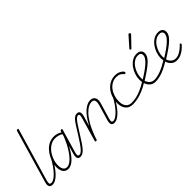

<svg xmlns="http://www.w3.org/2000/svg" viewBox="84 -2044 3089 3089"><g transform="rotate(-45 1628.5 -499.0)"><path d="M125 17Q105 17 91 10Q77 3 69 -10.5Q61 -24 61 -46Q61 -68 70 -99L333 -1000Q335 -1008 339.5 -1011.5Q344 -1015 355 -1015Q365 -1015 369.5 -1011Q374 -1007 371 -998L108 -101Q96 -59 100.5 -38.5Q105 -18 135 -18Q144 -18 147.5 -12.5Q151 -7 149 -0.5Q147 6 141.5 11.5Q136 17 125 17Z M126 17Q117 17 113.5 11.5Q110 6 111.5 -0.5Q113 -7 119.5 -12.5Q126 -18 138 -18Q163 -18 196 -39Q229 -60 265.5 -98Q302 -136 339 -189Q376 -242 409 -305Q412 -312 418 -312Q424 -312 428.5 -307Q433 -302 430 -295Q399 -230 361.5 -173.5Q324 -117 284.5 -74Q245 -31 205 -7Q165 17 126 17Z M485 17Q450 17 423 -2Q396 -21 382 -57Q368 -93 368 -141Q368 -186 382 -237Q396 -288 422.5 -338Q449 -388 488 -429.5Q527 -471 577 -495Q627 -519 689 -519Q724 -519 761 -507.5Q798 -496 830 -474L820 -443Q779 -468 745.5 -476Q712 -484 683 -484Q633 -484 590 -463Q547 -442 513 -406Q479 -370 455 -325Q431 -280 418.5 -232.5Q406 -185 406 -142Q406 -106 415 -78Q424 -50 443 -34Q462 -18 490 -18Q533 -18 584 -60Q635 -102 691.5 -187.5Q748 -273 801 -403L812 -362Q755 -230 699 -146Q643 -62 589.5 -22.5Q536 17 485 17ZM762 17Q744 17 731 10.5Q718 4 711 -9.5Q704 -23 704.5 -45.5Q705 -68 713 -98L829 -500Q831 -508 836.5 -511.5Q842 -515 851 -515Q862 -515 866 -509.5Q870 -504 867 -495L751 -99Q739 -57 743 -37.5Q747 -18 773 -18Q781 -18 784 -12.5Q787 -7 786 -0.5Q785 6 778.5 11.5Q772 17 762 17Z M762 17Q753 17 748.5 11.5Q744 6 746 -0.5Q748 -7 754.5 -12.5Q761 -18 773 -18Q791 -18 812 -33Q833 -48 858 -78Q883 -108 913.5 -154Q944 -200 984 -262Q1034 -344 1067 -394.5Q1100 -445 1124 -472Q1148 -499 1168 -509Q1188 -519 1212 -519Q1223 -519 1224.5 -513.5Q1226 -508 1223 -501.5Q1220 -495 1215.5 -489.5Q1211 -484 1209 -484Q1193 -484 1178 -476.5Q1163 -469 1143 -446Q1123 -423 1091.5 -375.5Q1060 -328 1010 -248Q969 -181 935.5 -131Q902 -81 874 -48.5Q846 -16 819 0.5Q792 17 762 17Z M1534 17Q1515 17 1501.5 10.5Q1488 4 1481 -9.5Q1474 -23 1474.5 -45.5Q1475 -68 1484 -98L1557 -345Q1572 -394 1571 -424.5Q1570 -455 1554.5 -469.5Q1539 -484 1512 -484Q1481 -484 1440 -464.5Q1399 -445 1352 -397.5Q1305 -350 1255.5 -267.5Q1206 -185 1158 -56L1141 0Q1140 8 1135.5 11.5Q1131 15 1120 15Q1110 15 1105 11Q1100 7 1102 0L1218 -402Q1231 -444 1228.5 -464Q1226 -484 1205 -484Q1197 -484 1192.5 -489.5Q1188 -495 1189.5 -501.5Q1191 -508 1197 -513.5Q1203 -519 1211 -519Q1231 -519 1243.5 -512.5Q1256 -506 1262.5 -492Q1269 -478 1268.5 -456.5Q1268 -435 1259 -404L1210 -236Q1251 -317 1292.5 -371.5Q1334 -426 1374 -458.5Q1414 -491 1449.5 -505Q1485 -519 1513 -519Q1549 -519 1574 -502.5Q1599 -486 1607.5 -449.5Q1616 -413 1597 -350L1522 -99Q1509 -57 1513 -37.5Q1517 -18 1543 -18Q1551 -18 1554.5 -12.5Q1558 -7 1557 -0.5Q1556 6 1550 11.5Q1544 17 1534 17Z M1532 17Q1523 17 1519.5 11.5Q1516 6 1517.5 -0.5Q1519 -7 1525.5 -12.5Q1532 -18 1544 -18Q1569 -18 1602 -39Q1635 -60 1671.5 -98Q1708 -136 1745 -189Q1782 -242 1815 -305Q1818 -312 1824 -312Q1830 -312 1834.5 -307Q1839 -302 1836 -295Q1805 -230 1767.5 -173.5Q1730 -117 1690.5 -74Q1651 -31 1611 -7Q1571 17 1532 17Z M1956 17Q1876 17 1832 -34.5Q1788 -86 1788 -176Q1788 -246 1809.5 -308.5Q1831 -371 1870.5 -418Q1910 -465 1963.5 -492Q2017 -519 2080 -519Q2132 -519 2174 -497.5Q2216 -476 2232 -446Q2234 -442 2234 -437.5Q2234 -433 2225 -426Q2216 -419 2209.5 -420.5Q2203 -422 2200 -425Q2180 -451 2152 -468Q2124 -485 2075 -485Q2020 -485 1974.5 -460Q1929 -435 1896 -391.5Q1863 -348 1845 -292.5Q1827 -237 1827 -176Q1827 -125 1843 -89Q1859 -53 1888 -34.5Q1917 -16 1959 -16Q1968 -16 1973 -11Q1978 -6 1977 0.5Q1976 7 1971 12Q1966 17 1956 17Z M1958 17Q1949 17 1944.5 12Q1940 7 1940 0.5Q1940 -6 1945.5 -11Q1951 -16 1961 -16Q2014 -16 2068 -28Q2122 -40 2183 -67Q2244 -94 2316 -137Q2322 -141 2327 -138.5Q2332 -136 2335 -130Q2338 -124 2336.5 -117.5Q2335 -111 2328 -106Q2255 -61 2191 -34.5Q2127 -8 2070 4.5Q2013 17 1958 17Z M2325 -141Q2411 -193 2469.5 -235Q2528 -277 2564 -311.5Q2600 -346 2616.5 -374.5Q2633 -403 2633 -428Q2633 -454 2617 -469.5Q2601 -485 2568 -485Q2518 -485 2477 -457.5Q2436 -430 2406.5 -386Q2377 -342 2361 -291Q2345 -240 2345 -193Q2345 -152 2355 -119.5Q2365 -87 2383 -64.5Q2401 -42 2425 -30Q2449 -18 2479 -18Q2486 -18 2488.5 -12.5Q2491 -7 2489 -0.5Q2487 6 2482.5 11.5Q2478 17 2472 17Q2417 17 2380.5 -12Q2344 -41 2325.5 -88Q2307 -135 2307 -191Q2307 -245 2326 -302.5Q2345 -360 2380 -409Q2415 -458 2463.5 -488.5Q2512 -519 2572 -519Q2610 -519 2632.5 -505.5Q2655 -492 2664 -471.5Q2673 -451 2673 -430Q2673 -397 2654.5 -363Q2636 -329 2596 -291.5Q2556 -254 2493 -209.5Q2430 -165 2341 -110Z M2471 17Q2462 17 2458 11.5Q2454 6 2454.5 -1Q2455 -8 2461.5 -13Q2468 -18 2478 -18Q2545 -18 2626.5 -49.5Q2708 -81 2811 -145L2823 -113Q2755 -70 2694 -40.5Q2633 -11 2577.5 3Q2522 17 2471 17Z M2559 -629Q2554 -629 2548 -635Q2542 -641 2542 -647Q2542 -650 2542.5 -652.5Q2543 -655 2547 -659L2698 -829Q2701 -834 2705 -835.5Q2709 -837 2713 -837Q2717 -837 2723 -833.5Q2729 -830 2732.5 -824Q2736 -818 2736 -815Q2736 -811 2735.5 -808.5Q2735 -806 2730 -802L2571 -636Q2565 -629 2559 -629Z M2958 17Q2904 17 2867.5 -12Q2831 -41 2813 -88Q2795 -135 2795 -191Q2795 -245 2814 -302.5Q2833 -360 2868 -409Q2903 -458 2951.5 -488.5Q3000 -519 3060 -519Q3098 -519 3120.5 -505.5Q3143 -492 3152 -471.5Q3161 -451 3161 -430Q3161 -397 3142.5 -363Q3124 -329 3084 -291.5Q3044 -254 2981 -209.5Q2918 -165 2829 -110L2813 -141Q2899 -193 2957.5 -235Q3016 -277 3052 -311.5Q3088 -346 3104.5 -374.5Q3121 -403 3121 -428Q3121 -454 3105 -469.5Q3089 -485 3056 -485Q3006 -485 2965 -457.5Q2924 -430 2894.5 -386Q2865 -342 2849 -291Q2833 -240 2833 -193Q2833 -139 2849.5 -100Q2866 -61 2896.5 -39.5Q2927 -18 2967 -18Q3007 -18 3046 -38.5Q3085 -59 3117 -85Q3149 -111 3166 -132Q3172 -139 3177.5 -139.5Q3183 -140 3187 -135Q3193 -131 3194.5 -125.5Q3196 -120 3191 -112Q3171 -87 3135.5 -56.5Q3100 -26 3055 -4.5Q3010 17 2958 17Z"/></g></svg>

Font: Playwrite AU QLD Thin
Style: Regular
Weight: 250
Designer: Veronika Burian, José Scaglione
Foundry: TypeTogether
Version: Version 1.002